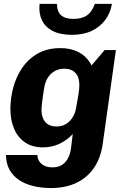

<svg xmlns="http://www.w3.org/2000/svg" viewBox="-20 -764 629 970"><path d="M237 186Q189.5 186 148.2 176Q107 166 76 145.2Q45 124.5 27.8 93Q10.5 61.5 10.5 19H169Q169 34.5 177.2 49Q185.5 63.5 202.8 72.5Q220 81.5 245.5 81.5Q276.5 81.5 296 67.2Q315.5 53 325.8 31Q336 9 338.5 -13.5L347.5 -87Q320.5 -57 281.8 -38.2Q243 -19.5 197 -19.5Q143 -19.5 106.5 -44.5Q70 -69.5 51.2 -113.5Q32.5 -157.5 32.5 -213Q32.5 -268 47.2 -322.5Q62 -377 92.8 -422Q123.5 -467 171.5 -494Q219.5 -521 286 -521Q338.5 -521 379 -499.5Q419.5 -478 442.5 -433.5L508.5 -511H565.5L499 -37.5Q489 34 454.8 84Q420.5 134 365.5 160Q310.5 186 237 186ZM264.5 -125Q304.5 -125 330.8 -151Q357 -177 364 -216Q370.5 -250.5 375.8 -283.8Q381 -317 381 -335Q381 -374.5 360.8 -395.8Q340.5 -417 304.5 -417Q280.5 -417 259.2 -406.2Q238 -395.5 223.2 -374Q208.5 -352.5 203 -319Q196 -276.5 192.8 -247.5Q189.5 -218.5 189.5 -208.5Q189.5 -170 209 -147.5Q228.5 -125 264.5 -125ZM343 -588Q283 -588 245 -608.2Q207 -628.5 191 -663.8Q175 -699 180 -744.5H267.5Q268 -706 288.5 -687.2Q309 -668.5 351 -668.5Q395 -668.5 420.5 -687.2Q446 -706 459 -744.5H545.5Q538 -699 512 -663.8Q486 -628.5 443.8 -608.2Q401.5 -588 343 -588Z"/></svg>

Font: Chivo Medium
Style: Italic
Weight: 500
Italic angle: -8.05°
Designer: Hector Gatti
Foundry: Omnibus-Type
Version: Version 2.002